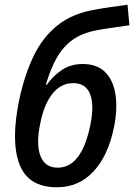

<svg xmlns="http://www.w3.org/2000/svg" viewBox="-20 -783 568 813"><path d="M221 10Q99 10 62 -88.5Q25 -187 62 -363Q84 -466 122.5 -546Q161 -626 224.5 -676.5Q288 -727 387 -743Q414 -748 449.5 -753Q485 -758 520 -763L528 -676Q488 -670 452 -665Q416 -660 390 -655Q327 -643 287 -614Q247 -585 220.5 -538.5Q194 -492 174 -424H178Q205 -462 242.5 -487Q280 -512 330 -512Q392 -512 426.5 -476.5Q461 -441 469.5 -379.5Q478 -318 462 -241Q437 -122 375 -56Q313 10 221 10ZM224 -73Q325 -73 362 -251Q380 -338 361.5 -384.5Q343 -431 290 -431Q238 -431 202 -386Q166 -341 150 -258Q132 -171 151.5 -122Q171 -73 224 -73Z"/></svg>

Font: Noto Sans SemiCondensed Medium
Style: Italic
Weight: 500
Width: 4
Italic angle: -12°
Designer: Monotype Design Team
Foundry: Monotype Imaging Inc.
Version: Version 2.013; ttfautohint (v1.8.4.7-5d5b)